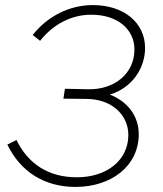

<svg xmlns="http://www.w3.org/2000/svg" viewBox="-20 -728 644 757"><path d="M278 9C417 9 527 -72 527 -199C527 -269 485 -327 413 -355C502 -382 552 -460 552 -539C552 -637 470 -708 346 -708C254 -708 167 -664 109 -590L138 -567C190 -633 262 -670 340 -670C443 -670 510 -613 510 -533C510 -437 431 -375 330 -376L236 -378L230 -339L322 -338C421 -337 486 -275 486 -196C486 -96 401 -29 283 -29C173 -29 92 -80 45 -176L9 -158C61 -50 156 9 278 9Z"/></svg>

Font: Fixel Display ExtraLight
Style: Italic
Weight: 200
Italic angle: -10°
Designer: AlfaBravo + MacPaw
Foundry: Kyrylo Tkachov, Marchela Mozhyna, Serhii Makarenko, Maria Weinstein, Zakhar Kryvoshyya
Version: Version 1.210;Glyphs 3.2 (3217)